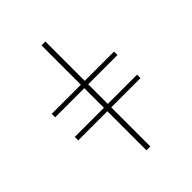

<svg xmlns="http://www.w3.org/2000/svg" viewBox="-216 -871 983 983"><g transform="rotate(-45 275.0 -380.0)"><path d="M261 0V-283H50V-308H261V-450H50V-475H261V-760H289V-475H501V-450H289V-308H501V-283H289V0Z"/></g></svg>

Font: Noto Serif Thin
Style: Regular
Weight: 100
Designer: Monotype Design Team
Foundry: Monotype Imaging Inc.
Version: Version 2.015